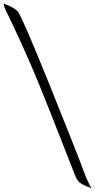

<svg xmlns="http://www.w3.org/2000/svg" viewBox="-57 -877 506 1021"><path d="M428 122 429 124Q371 102 359.5 87Q348 72 342 55Q190 -336 125 -490.5Q60 -645 -30 -830Q-40 -853 -36 -857Q17 -839 38 -815Q59 -791 203.5 -433.5Q348 -76 401 67Q402 68 413.5 93.5Q425 119 428 122Z"/></svg>

Font: Mr Bedfort
Style: Regular
Weight: 400
Designer: Alejandro Paul
Foundry: Alejandro Paul
Version: Version 1.000